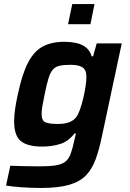

<svg xmlns="http://www.w3.org/2000/svg" viewBox="-20 -725 644 951"><path d="M183 206Q135 206 86 202.5Q37 199 10 194L31 96Q60 97 100.5 98Q141 99 174 99Q225 99 256 94Q287 89 304 75.5Q321 62 330.5 35.5Q340 9 349 -34Q351 -41 352.5 -48.5Q354 -56 356 -64H349Q319 -25 278.5 -12Q238 1 188 1Q117 1 83.5 -26Q50 -53 50 -124Q50 -150 54.5 -183Q59 -216 68 -256Q89 -357 118.5 -414Q148 -471 191.5 -494.5Q235 -518 299 -518Q328 -518 355.5 -512.5Q383 -507 404 -491.5Q425 -476 434 -446H441L459 -510H583L487 -60Q473 10 455 60.5Q437 111 406.5 143Q376 175 322.5 190.5Q269 206 183 206ZM268 -111Q331 -111 357 -144Q366 -155 375 -179.5Q384 -204 391.5 -234.5Q399 -265 403.5 -294.5Q408 -324 408 -345Q408 -378 389 -391Q370 -404 330 -404Q297 -404 276 -399.5Q255 -395 242 -380.5Q229 -366 220 -336.5Q211 -307 201 -257Q194 -224 190 -200.5Q186 -177 186 -161Q186 -128 204.5 -119.5Q223 -111 268 -111ZM317 -605 338 -705H448L428 -605Z"/></svg>

Font: Saira SemiBold
Style: Italic
Weight: 600
Italic angle: -12°
Designer: Hector Gatti with collaboration of the Omnibus-Type team
Foundry: Omnibus-Type
Version: Version 1.100; ttfautohint (v1.8.3)